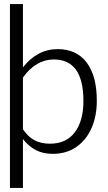

<svg xmlns="http://www.w3.org/2000/svg" viewBox="-20 -751 534 946"><path d="M93 175H29V-731H93V-419Q126 -462 169.5 -485.5Q213 -509 264 -509Q357 -509 407 -443Q457 -377 457 -254Q457 -180 431.5 -121Q406 -62 357 -27.5Q308 7 240 7Q192 7 156.5 -11.5Q121 -30 93 -66ZM93 -369V-114Q119 -76 151 -59.5Q183 -43 226 -43Q306 -43 348.5 -99Q391 -155 391 -254Q391 -458 245 -458Q157 -458 93 -369Z"/></svg>

Font: Aleo Light
Style: Regular
Weight: 300
Designer: Alessio Laiso
Foundry: Alessio Laiso
Version: Version 2.000